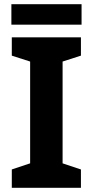

<svg xmlns="http://www.w3.org/2000/svg" viewBox="-20 -891 441 911"><path d="M367 -871H34V-774H367ZM364 0V-87L277 -116V-599L364 -627V-714H36V-627L123 -599V-116L36 -87V0Z"/></svg>

Font: Noto Sans Lao UI
Style: Bold
Weight: 700
Designer: Monotype Design Team
Foundry: Monotype Imaging Inc.
Version: Version 2.000